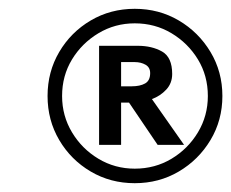

<svg xmlns="http://www.w3.org/2000/svg" viewBox="-20 -821 525 436"><path d="M485 -603Q485 -548 458 -503Q431 -458 386 -431.5Q341 -405 286 -405Q231 -405 186 -431.5Q141 -458 114.5 -503Q88 -548 88 -603Q88 -658 114.5 -703Q141 -748 186 -774.5Q231 -801 286 -801Q341 -801 386 -774.5Q431 -748 458 -703Q485 -658 485 -603ZM452 -603Q452 -649 429.5 -686Q407 -723 369.5 -745.5Q332 -768 286 -768Q241 -768 203.5 -745.5Q166 -723 143.5 -686Q121 -649 121 -603Q121 -558 143.5 -520.5Q166 -483 203.5 -460.5Q241 -438 286 -438Q332 -438 369.5 -460.5Q407 -483 429.5 -520.5Q452 -558 452 -603ZM205 -717H293Q325 -717 348 -704Q371 -691 371 -653Q371 -632 357.5 -617.5Q344 -603 325 -596L398 -492H338L273 -588H255V-492H205ZM255 -680V-625H279Q298 -625 309.5 -631.5Q321 -638 321 -655Q321 -668 310.5 -674Q300 -680 286 -680Z"/></svg>

Font: Rosario
Style: Italic
Weight: 400
Italic angle: -8.05°
Designer: Hector Gatti
Foundry: Omnibus Type
Version: Version 1.201